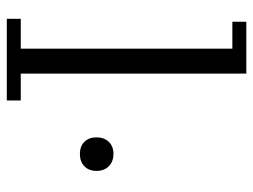

<svg xmlns="http://www.w3.org/2000/svg" viewBox="-112 -650 761 578"><g transform="rotate(90 269.0 -360.5)"><path d="M36 0V-42H126V-679H45V-721H201V-42H282V0ZM443 -220Q420 -220 406.5 -233.5Q393 -247 393 -270Q393 -293 406.5 -307Q420 -321 443 -321Q466 -321 480 -307Q494 -293 494 -270Q494 -247 480 -233.5Q466 -220 443 -220Z"/></g></svg>

Font: Montagu Slab 16pt Light
Style: Regular
Weight: 300
Designer: Florian Karsten
Foundry: Florian Karsten
Version: Version 1.000; ttfautohint (v1.8.3)